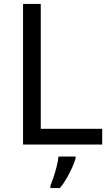

<svg xmlns="http://www.w3.org/2000/svg" viewBox="-20 -734 564 975"><path d="M97 0V-714H187V-80H499V0ZM364 61V70Q359 88 347 115.5Q335 143 318.5 171.5Q302 200 284 221H236V209Q243 192 252 165.5Q261 139 268 110.5Q275 82 277 61Z"/></svg>

Font: BC Sans
Style: Regular
Weight: 400
Designer: Monotype Design Team
Province of B.C.
Foundry: Monotype Imaging Inc.
Version: Version 2.000;GOOG;noto-source:20170915:90ef993387c0